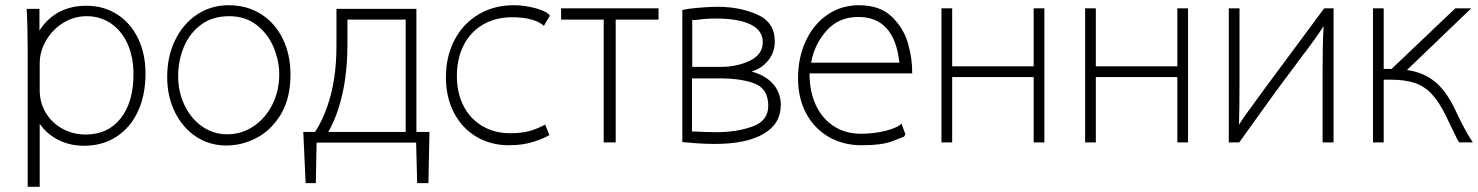

<svg xmlns="http://www.w3.org/2000/svg" viewBox="-20 -515 5658 735"><path d="M537 -234Q537 -151 508 -88.5Q479 -26 425.5 8.5Q372 43 302 43Q249 43 205 21.5Q161 0 132 -41V200H86V-316Q86 -414 82 -481H131V-398Q161 -445 206.5 -469Q252 -493 311 -493Q377 -493 428.5 -460Q480 -427 508.5 -368Q537 -309 537 -234ZM491 -231Q491 -296 468.5 -346.5Q446 -397 405 -425Q364 -453 312 -453Q263 -453 222 -427.5Q181 -402 156.5 -360Q132 -318 132 -273V-170Q132 -121 156 -82Q180 -43 220.5 -21.5Q261 0 308 0Q393 0 442 -62Q491 -124 491 -231Z M855 -495Q925 -495 978.5 -461.5Q1032 -428 1062 -367.5Q1092 -307 1092 -229Q1092 -139 1055.5 -78Q1019 -17 963 12.5Q907 42 847 42H846Q782 42 730.5 8Q679 -26 649.5 -86Q620 -146 620 -220Q620 -299 650.5 -361.5Q681 -424 734.5 -459.5Q788 -495 855 -495ZM849 -1H850Q905 -1 950.5 -31.5Q996 -62 1022.5 -114.5Q1049 -167 1049 -231Q1049 -281 1028 -332.5Q1007 -384 963.5 -418.5Q920 -453 857 -453Q793 -453 749 -420Q705 -387 683.5 -334.5Q662 -282 662 -224Q662 -162 687 -111Q712 -60 754.5 -30.5Q797 -1 849 -1Z M1233 -108Q1268 -207 1268 -339V-481H1574V-10H1624L1620 186H1577L1573 31H1192L1189 186H1150L1141 -10H1186Q1212 -48 1233 -108ZM1533 -440H1310V-345Q1310 -206 1276 -101Q1263 -58 1237 -10H1533Z M1947 -495Q1989 -495 2032 -483Q2075 -471 2085 -455L2062 -416Q2045 -432 2013.5 -440.5Q1982 -449 1941 -449Q1877 -449 1829 -421Q1781 -393 1755 -342Q1729 -291 1729 -224Q1729 -159 1754.5 -109.5Q1780 -60 1826.5 -32.5Q1873 -5 1933 -5Q1978 -5 2007.5 -13.5Q2037 -22 2067 -38L2083 2Q2067 13 2025 27Q1983 41 1928 41Q1858 41 1803 8Q1748 -25 1717.5 -84Q1687 -143 1687 -219Q1687 -299 1720 -362Q1753 -425 1812 -460Q1871 -495 1947 -495Z M2501 -483V-440H2337V30H2291V-440H2128V-483Z M2728 -489Q2811 -489 2878.5 -459.5Q2946 -430 2946 -356Q2946 -316 2922 -285Q2898 -254 2857 -241Q2910 -227 2939.5 -193.5Q2969 -160 2969 -113Q2969 -41 2903 -2.5Q2837 36 2716 36Q2683 36 2646.5 33.5Q2610 31 2592 29V-477Q2615 -482 2655.5 -485.5Q2696 -489 2728 -489ZM2900 -354Q2900 -398 2854 -421Q2808 -444 2721 -444Q2681 -444 2648 -439L2630 -438V-259H2740Q2801 -259 2850.5 -282.5Q2900 -306 2900 -354ZM2723 -9Q2799 -9 2860 -30.5Q2921 -52 2921 -110Q2921 -174 2870.5 -194.5Q2820 -215 2732 -215H2629V-12Q2680 -9 2723 -9Z M3268 -495Q3348 -495 3393.5 -451.5Q3439 -408 3456 -348.5Q3473 -289 3472 -234H3079V-233Q3079 -164 3103.5 -112Q3128 -60 3172.5 -31.5Q3217 -3 3276 -3Q3326 -3 3371 -14.5Q3416 -26 3431 -42L3446 -1L3441 8Q3437 9 3397.5 25Q3358 41 3278 41Q3207 41 3151.5 8.5Q3096 -24 3065.5 -82Q3035 -140 3035 -215Q3035 -295 3065 -359Q3095 -423 3148 -459Q3201 -495 3268 -495ZM3266 -450Q3190 -450 3143.5 -397Q3097 -344 3085 -275H3423Q3404 -450 3266 -450Z M3625 -483V-261H3937V-483H3978V30H3937V-220H3625V30H3584V-483Z M4175 -483V-261H4487V-483H4528V30H4487V-220H4175V30H4134V-483Z M4725 -483V-210Q4725 -102 4723 -38Q4744 -71 4775 -112L4791 -134L4826 -182L5049 -483H5085V30H5043V-245Q5043 -350 5047 -415Q5017 -368 4963 -298L4935 -260Q4865 -168 4724 30H4684V-483Z M5277 -483V-251H5307L5551 -483H5612L5366 -247Q5432 -238 5477.5 -198.5Q5523 -159 5558 -79Q5594 -5 5618 30H5566Q5558 19 5544 -12L5534 -32L5515 -72Q5489 -125 5461 -155Q5433 -185 5395.5 -197.5Q5358 -210 5302 -210H5277V30H5236V-483Z"/></svg>

Font: Gmarket Sans TTF Light
Style: Regular
Weight: 300
Designer: Creative Director : Sungho Lee; Art Director : Kiwoong Choi; Project Manager : Sori Yang, Jongwook Yoon; Font Designer :
Foundry: Sandoll Inc.
Version: Version 1.000;hotconv 1.0.109;makeotfexe 2.5.65596